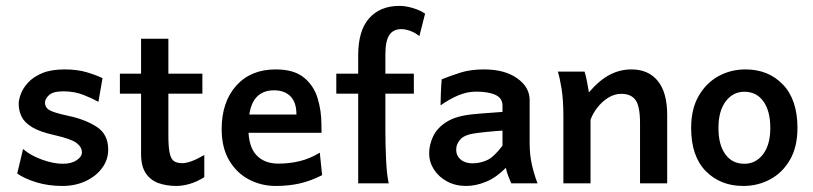

<svg xmlns="http://www.w3.org/2000/svg" viewBox="-20 -613 2720 642"><path d="M188.5 8.8Q140.6 8.8 100.8 -3.7Q61 -16.1 37.6 -32.7L57.1 -114.7Q83.5 -92.3 121.3 -78.9Q159.2 -65.4 190.4 -65.4Q218.3 -65.4 236.1 -77.1Q253.9 -88.9 253.9 -103.5Q253.9 -121.1 236.1 -134.8Q218.3 -148.4 162.6 -161.1Q113.3 -171.9 87.4 -187.7Q61.5 -203.6 52 -223.4Q42.5 -243.2 42.5 -266.1Q42.5 -279.3 49.6 -298.6Q56.6 -317.9 73.7 -336.7Q90.8 -355.5 120.6 -368.2Q150.4 -380.9 195.8 -380.9Q238.8 -380.9 270.5 -371.3Q302.2 -361.8 322.8 -351.6L309.1 -272.5Q289.1 -283.7 259 -295.7Q229 -307.6 191.9 -307.6Q157.2 -307.6 143.8 -294.9Q130.4 -282.2 130.4 -269.5Q130.4 -254.4 143.8 -245.6Q157.2 -236.8 208.5 -225.6Q263.2 -214.4 302.5 -189.5Q341.8 -164.6 341.8 -112.8Q341.8 -78.6 321.3 -51Q300.8 -23.4 266.1 -7.3Q231.4 8.8 188.5 8.8Z M569.8 8.8Q537.6 8.8 510.7 -0.5Q483.9 -9.8 467.8 -33.2Q451.7 -56.6 451.7 -98.6V-483.4H543V-160.2Q543 -120.1 547.6 -100.1Q552.2 -80.1 562.5 -73.7Q572.8 -67.4 589.4 -67.4Q616.2 -67.4 663.1 -94.7V-20.5Q637.2 -4.4 613.3 2.2Q589.4 8.8 569.8 8.8ZM380.9 -299.8V-366.7H656.7V-299.8Z M901.9 8.8Q854 8.8 812.7 -12.7Q771.5 -34.2 746.3 -76.7Q721.2 -119.1 721.2 -181.2Q721.2 -272 769.8 -326.4Q818.4 -380.9 901.9 -380.9Q962.9 -380.9 996.1 -353.8Q1029.3 -326.7 1042 -284.7Q1054.7 -242.7 1054.7 -198.7Q1054.7 -193.4 1054.9 -183.6Q1055.2 -173.8 1055.2 -168.9H776.9V-230H971.2Q971.2 -271 951.2 -291Q931.2 -311 896.5 -311Q854 -311 832.3 -281.5Q810.5 -252 810.5 -184.6Q810.5 -123 837.2 -94.5Q863.8 -65.9 911.1 -65.9Q946.8 -65.9 981.2 -74Q1015.6 -82 1049.3 -102.5L1057.1 -27.3Q1017.6 -7.3 981 0.7Q944.3 8.8 901.9 8.8Z M1177.7 0V-428.2Q1177.7 -510.7 1214.4 -552Q1251 -593.3 1315.9 -593.3Q1336.9 -593.3 1361.1 -585.9Q1385.3 -578.6 1401.4 -567.4L1382.3 -492.2Q1369.6 -502.9 1352.8 -509.3Q1335.9 -515.6 1321.8 -515.6Q1294.9 -515.6 1281.7 -495.8Q1268.6 -476.1 1268.6 -430.7V-180.7Q1268.6 -127.4 1271 -78.1Q1273.4 -28.8 1279.8 0ZM1104.5 -299.8V-366.7H1363.8V-299.8Z M1538.6 8.8Q1502.9 8.8 1474.9 -6.3Q1446.8 -21.5 1430.9 -46.4Q1415 -71.3 1415 -100.6Q1415 -128.4 1428 -156.5Q1440.9 -184.6 1472.9 -205.1Q1504.9 -225.6 1561.5 -231Q1573.7 -232.4 1594.2 -233.9Q1614.7 -235.4 1633.5 -236.8Q1652.3 -238.3 1660.2 -238.8V-259.8Q1660.2 -284.7 1636.7 -295.7Q1613.3 -306.6 1572.3 -306.6Q1543 -306.6 1514.2 -294.9Q1485.4 -283.2 1453.1 -260.7Q1453.1 -272.9 1454.1 -300.8Q1455.1 -328.6 1457 -347.7Q1486.8 -359.9 1520.3 -370.4Q1553.7 -380.9 1598.6 -380.9Q1667.5 -380.9 1709.2 -351.3Q1751 -321.8 1751 -278.3V-135.3Q1751 -95.7 1758.3 -63.2Q1765.6 -30.8 1777.3 0H1689.5Q1686 -8.3 1680.4 -22Q1674.8 -35.6 1671.4 -51.8Q1639.6 -19.5 1605.5 -5.4Q1571.3 8.8 1538.6 8.8ZM1560.1 -66.9Q1584.5 -66.9 1607.9 -77.1Q1631.3 -87.4 1660.2 -126V-176.3Q1651.9 -175.8 1636.2 -174.6Q1620.6 -173.3 1604 -171.6Q1587.4 -169.9 1577.1 -168.5Q1536.1 -164.1 1520.8 -148.4Q1505.4 -132.8 1505.4 -112.3Q1505.4 -92.3 1520.3 -79.6Q1535.2 -66.9 1560.1 -66.9Z M1863.8 0Q1863.8 0 1863.8 -24.4Q1863.8 -48.8 1863.8 -85.7Q1863.8 -122.6 1863.8 -160.4Q1863.8 -198.2 1863.8 -225.1Q1863.8 -278.8 1857.7 -316.7Q1851.6 -354.5 1845.2 -373.5H1934.6Q1938.5 -362.3 1942.9 -339.6Q1947.3 -316.9 1949.2 -304.2Q1983.9 -344.7 2018.3 -362.8Q2052.7 -380.9 2091.3 -380.9Q2147.9 -380.9 2179.4 -342.5Q2210.9 -304.2 2210.9 -228.5Q2210.9 -210.4 2210.9 -181.9Q2210.9 -153.3 2210.9 -122.1Q2210.9 -90.8 2210.9 -63Q2210.9 -35.2 2210.9 -17.6Q2210.9 0 2210.9 0H2120.1Q2120.1 0 2120.1 -23.7Q2120.1 -47.4 2120.1 -81.8Q2120.1 -116.2 2120.1 -149.2Q2120.1 -182.1 2120.1 -201.2Q2120.1 -257.8 2105 -278.6Q2089.8 -299.3 2057.6 -299.3Q2034.7 -299.3 2013.9 -286.4Q1993.2 -273.4 1977.5 -253.4Q1961.9 -233.4 1954.6 -212.4V0Z M2465.3 8.8Q2388.7 8.8 2339.8 -41Q2291 -90.8 2291 -185.1Q2291 -248 2315.9 -291.7Q2340.8 -335.4 2382.1 -358.2Q2423.3 -380.9 2472.7 -380.9Q2549.3 -380.9 2597.9 -330.3Q2646.5 -279.8 2646.5 -185.1Q2646.5 -122.1 2621.6 -78.9Q2596.7 -35.6 2555.4 -13.4Q2514.2 8.8 2465.3 8.8ZM2468.8 -65.4Q2507.3 -65.4 2531.5 -97.2Q2555.7 -128.9 2555.7 -185.1Q2555.7 -241.7 2532.7 -273.9Q2509.8 -306.2 2468.8 -306.2Q2430.7 -306.2 2406.5 -273.9Q2382.3 -241.7 2382.3 -185.1Q2382.3 -128.9 2405.3 -97.2Q2428.2 -65.4 2468.8 -65.4Z"/></svg>

Font: Harmattan SemiBold
Style: Regular
Weight: 600
Designer: George W. Nuss III and SIL International
Foundry: SIL International
Version: Version 4.000